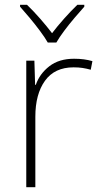

<svg xmlns="http://www.w3.org/2000/svg" viewBox="-20 -784 423 804"><path d="M290 -538Q312 -538 331 -535.5Q350 -533 367 -528L360 -492Q342 -497 325.5 -499.5Q309 -502 288 -502Q209 -502 168.5 -446Q128 -390 128 -295V0H90V-530H124L127 -429H130Q146 -475 186.5 -506.5Q227 -538 290 -538ZM180 -606Q168 -627 147.5 -654.5Q127 -682 104.5 -709Q82 -736 64 -756V-764H93Q120 -738 148 -706Q176 -674 198 -645Q220 -674 248.5 -706Q277 -738 304 -764H333V-756Q315 -736 292 -709Q269 -682 248.5 -654.5Q228 -627 216 -606Z"/></svg>

Font: Noto Sans Gujarati ExtraLight
Style: Regular
Weight: 200
Designer: Jelle Bosma - Monotype Design Team, Universal Thirst
Foundry: Monotype Imaging Inc.
Version: Version 2.106; ttfautohint (v1.8.4.7-5d5b)